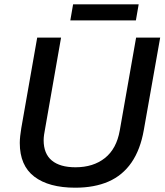

<svg xmlns="http://www.w3.org/2000/svg" viewBox="-20 -861 768 893"><path d="M330 12Q207 12 139.5 -39.5Q72 -91 72 -196Q72 -211 74 -229Q76 -247 79 -265L153 -686H264L189 -258Q187 -249 185 -234.5Q183 -220 183 -209Q183 -146 221 -114.5Q259 -83 331 -83Q414 -83 468 -126Q522 -169 537 -254L613 -686H725L649 -257Q633 -165 591.5 -105Q550 -45 484.5 -16.5Q419 12 330 12ZM307 -766 320 -841H625L612 -766Z"/></svg>

Font: Archivo SemiBold Medium
Style: Italic
Weight: 500
Italic angle: -10°
Version: Version 2.001